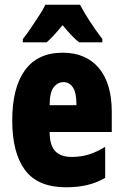

<svg xmlns="http://www.w3.org/2000/svg" viewBox="-20 -786 522 816"><path d="M246 -562Q345 -562 400 -497Q455 -432 455 -310V-225H191Q191 -170 214 -144.5Q237 -119 285 -119Q323 -119 356 -129Q389 -139 427 -162V-30Q391 -9 350 0.5Q309 10 261 10Q141 10 86.5 -63Q32 -136 32 -274Q32 -413 86 -487.5Q140 -562 246 -562ZM250 -437Q225 -437 208 -415Q191 -393 191 -339H305Q305 -392 290 -414.5Q275 -437 250 -437ZM320 -766Q354 -701 415 -620V-606H316Q286 -630 246 -679Q202 -626 178 -606H77V-620Q91 -637 110 -665Q129 -693 147 -721Q165 -749 173 -766Z"/></svg>

Font: Noto Sans Gurmukhi ExtraCondensed Black
Style: Regular
Weight: 900
Width: 2
Designer: Jelle Bosma - Monotype Design Team
Foundry: Monotype Imaging Inc.
Version: Version 2.004; ttfautohint (v1.8.4.7-5d5b)